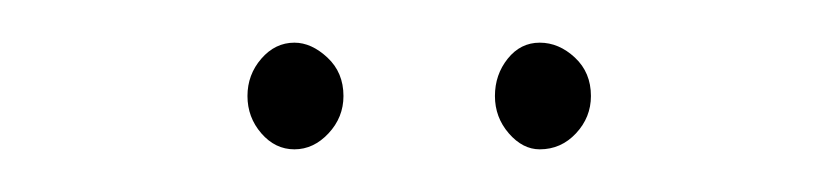

<svg xmlns="http://www.w3.org/2000/svg" viewBox="-20 -661 390 90"><path d="M118 -591Q109 -591 102.5 -598.5Q96 -606 96 -616Q96 -626 102.5 -633.5Q109 -641 118 -641Q126 -641 133.5 -634Q141 -627 141 -616Q141 -606 134 -598.5Q127 -591 118 -591ZM233 -591Q225 -591 218.5 -598.5Q212 -606 212 -616Q212 -626 218 -633.5Q224 -641 233 -641Q242 -641 249.5 -634Q257 -627 257 -616Q257 -606 250 -598.5Q243 -591 233 -591Z"/></svg>

Font: Inconsolata ExtraCondensed ExtraLight
Style: Regular
Weight: 200
Width: 2
Monospace: yes
Designer: Raph Levien, Cyreal, Brenton Simpson
Foundry: Raph Levien, Cyreal, Google
Version: Version 3.001; ttfautohint (v1.8.2.53-6de2)